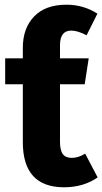

<svg xmlns="http://www.w3.org/2000/svg" viewBox="-20 -779 435 816"><path d="M342 -126 395 -25Q335 17 251 17Q77 16 77 -175V-421H2V-531H77V-576Q77 -659 125 -709Q173 -759 262 -759Q335 -759 394 -721L348 -629Q310 -649 283 -649Q235 -649 235 -587V-531H357L340 -421H235V-177Q235 -140 247 -124Q259 -108 285 -108Q313 -108 342 -126Z"/></svg>

Font: Fira Sans
Style: Bold
Weight: 700
Designer: bBox Type GmbH & Carrois Corporate GbR & Edenspiekermann AG
Foundry: bBox Type GmbH & Carrois Corporate GbR & Edenspiekermann AG
Version: Version 4.301;PS 004.301;hotconv 1.0.88;makeotf.lib2.5.64775